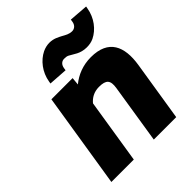

<svg xmlns="http://www.w3.org/2000/svg" viewBox="-207 -878 1005 1005"><g transform="rotate(-45 295.0 -375.5)"><path d="M34 0H200L257 -359C275 -381 302 -398 340 -398C393 -398 408 -380 400 -329L348 0H514L567 -333C586 -454 550 -538 420 -538C360 -538 310 -517 271 -485L275 -528H118ZM173 -590 278 -583 280 -596C283 -618 297 -631 315 -631C327 -631 335 -630 343 -626C369 -613 393 -589 442 -589C460 -589 478 -592 494 -600C539 -622 578 -670 588 -732L590 -743L485 -751L483 -738C480 -716 465 -703 447 -703C425 -703 409 -713 391 -723C373 -732 352 -745 320 -745C303 -745 286 -741 269 -733C224 -711 185 -663 175 -602Z"/></g></svg>

Font: Asimov Pro
Style: UltObl
Weight: 900
Designer: Google
Version: Version 2.000980; 2014